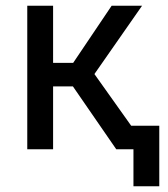

<svg xmlns="http://www.w3.org/2000/svg" viewBox="-20 -520 585 669"><path d="M234 -219H165V0H75V-500H165V-301H235L369 -500H475L309 -262L437 -82H535V129H445V0H385Z"/></svg>

Font: Retni Sans Medium
Style: Regular
Weight: 500
Designer: Vitaly Kuzmin
Foundry: ParaType Ltd.
Version: Version 1.00;March 2, 2019;FontCreator 11.5.0.2425 64-bit; t